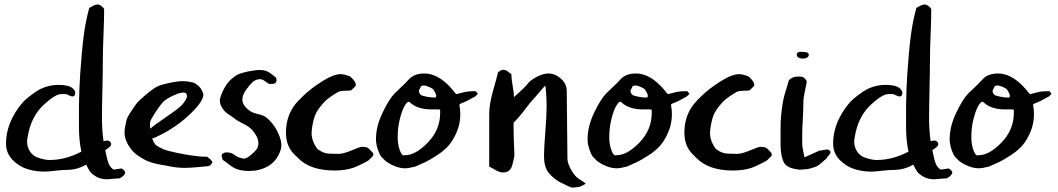

<svg xmlns="http://www.w3.org/2000/svg" viewBox="-20 -769 4719 856"><path d="M242.2 -390.6Q262.7 -390.6 277.3 -387.2Q292 -383.8 299.3 -378.9Q306.6 -374 310.5 -368.2Q314.5 -362.3 314.9 -359.9Q315.4 -357.4 315.4 -355.5Q315.4 -338.9 302.7 -338.9Q297.9 -338.9 287.1 -344.2Q276.4 -349.6 272.5 -349.6H252.9Q226.6 -349.6 175.8 -302.7Q125 -255.9 107.4 -179.7Q100.6 -145.5 100.6 -140.6Q100.6 -112.3 114.3 -92.8Q127.9 -73.2 148.4 -66.4Q168.9 -59.6 180.7 -57.6Q192.4 -55.7 201.2 -55.7Q271.5 -55.7 342.8 -92.8Q332 -142.6 332 -205.1V-298.8Q332 -316.4 334 -373Q335.9 -429.7 344.7 -530.3Q353.5 -630.9 367.2 -690.4Q377 -733.4 378.9 -734.4Q380.9 -735.4 384.8 -737.3Q388.7 -739.3 389.6 -740.2Q405.3 -749 415 -749Q421.9 -749 429.2 -744.1Q436.5 -739.3 440.4 -734.4Q444.3 -729.5 444.3 -728.5Q444.3 -683.6 441.4 -614.3Q438.5 -544.9 438.5 -501Q438.5 -449.2 436.5 -369.1Q434.6 -289.1 434.6 -238.3Q434.6 -192.4 441.4 -139.6Q457 -142.6 457 -142.6Q464.8 -142.6 470.2 -137.7Q475.6 -132.8 475.6 -126Q475.6 -117.2 459 -106.4Q455.1 -104.5 449.2 -98.6Q458 -54.7 464.8 -38.6Q471.7 -22.5 486.3 -12.7Q487.3 -12.7 489.7 -13.2Q492.2 -13.7 494.1 -13.7Q497.1 -13.7 506.3 -15.6Q515.6 -17.6 522.5 -17.6Q523.4 -17.6 526.9 -15.1Q530.3 -12.7 534.2 -8.3Q538.1 -3.9 538.1 0Q538.1 5.9 531.7 12.7Q525.4 19.5 518.6 23.4L511.7 26.4Q500 26.4 482.9 28.3Q465.8 30.3 458 30.3Q429.7 30.3 409.2 18.6Q388.7 6.8 380.9 -4.9Q373 -16.6 364.3 -35.2Q324.2 -11.7 279.3 -11.7Q258.8 -11.7 225.6 -7.8Q192.4 -3.9 176.8 -3.9Q138.7 -3.9 102.1 -15.1Q65.4 -26.4 36.1 -56.2Q6.8 -85.9 6.8 -129.9Q6.8 -209 60.5 -286.1Q78.1 -310.5 94.2 -325.2Q110.4 -339.8 138.7 -359.4Q184.6 -390.6 242.2 -390.6Z M648.4 -215.8Q648.4 -212.9 648.9 -206.5Q649.4 -200.2 649.4 -195.3Q669.9 -212.9 718.3 -245.6Q766.6 -278.3 787.1 -296.9Q801.8 -311.5 810.5 -329.1Q813.5 -334 813.5 -339.8Q813.5 -345.7 809.6 -353.5Q803.7 -356.4 795.9 -356.4Q788.1 -356.4 773.4 -351.6Q727.5 -334 708 -315.4Q687.5 -293 659.2 -246.1Q648.4 -228.5 648.4 -215.8ZM917 -32.2Q912.1 -27.3 897.5 -27.3Q897.5 -27.3 877.9 -25.4Q831.1 -20.5 804.7 -20.5Q770.5 -20.5 736.3 -27.3Q729.5 -29.3 718.3 -31.2Q707 -33.2 705.1 -33.2Q649.4 -42 620.1 -59.6Q591.8 -75.2 577.1 -89.8Q557.6 -109.4 546.9 -131.8Q535.2 -155.3 535.2 -176.8Q535.2 -190.4 538.1 -205.1Q543 -232.4 546.9 -242.2Q550.8 -252 570.3 -281.2Q585.9 -304.7 593.8 -313.5Q601.6 -322.3 627.9 -344.7Q655.3 -368.2 671.4 -377.9Q687.5 -387.7 710.9 -393.6Q765.6 -407.2 793 -407.2Q815.4 -407.2 839.8 -401.4Q852.5 -398.4 869.1 -381.8Q876 -375 881.3 -363.3Q886.7 -351.6 886.7 -347.7Q886.7 -319.3 835.9 -268.6Q771.5 -204.1 686.5 -163.1Q673.8 -156.2 658.2 -151.4Q665 -133.8 674.8 -122.1Q683.6 -115.2 707 -104.5Q721.7 -97.7 760.3 -89.4Q798.8 -81.1 828.6 -76.7Q858.4 -72.3 861.3 -72.3Q877 -70.3 903.3 -70.3Q907.2 -66.4 911.1 -64Q915 -61.5 917 -59.6Q926.8 -49.8 926.8 -45.9Q926.8 -42 917 -32.2Z M1209 -400.4Q1205.1 -396.5 1200.2 -395.5Q1195.3 -394.5 1190.9 -395Q1186.5 -395.5 1180.7 -394.5Q1175.8 -396.5 1162.6 -406.2Q1149.4 -416 1140.6 -416H1134.8Q1117.2 -413.1 1106.4 -403.3Q1095.7 -393.6 1081.1 -374Q1060.5 -347.7 1060.5 -325.2Q1060.5 -297.9 1095.7 -273.4Q1107.4 -265.6 1132.8 -259.8Q1158.2 -253.9 1170.9 -242.2Q1208 -210 1226.6 -160.2Q1234.4 -138.7 1234.4 -122.1Q1234.4 -107.4 1228.5 -92.8Q1210.9 -47.9 1173.8 -27.3Q1136.7 -6.8 1091.8 -6.8Q1061.5 -6.8 1040 -13.7Q1022.5 -18.6 1001 -35.6Q979.5 -52.7 972.7 -56.6Q971.7 -59.6 970.7 -63.5Q969.7 -67.4 969.2 -69.3Q968.8 -71.3 968.3 -74.2Q967.8 -77.1 968.8 -79.6Q969.7 -82 972.7 -84Q981.4 -89.8 990.2 -89.8Q993.2 -89.8 996.6 -89.4Q1000 -88.9 1004.4 -87.9Q1008.8 -86.9 1010.7 -86.9Q1017.6 -84 1025.9 -78.1Q1034.2 -72.3 1041.5 -68.8Q1048.8 -65.4 1058.6 -63.5Q1060.5 -63.5 1062.5 -62.5Q1064.5 -61.5 1065.4 -61.5Q1078.1 -61.5 1091.8 -73.2Q1094.7 -75.2 1103 -82Q1111.3 -88.9 1113.8 -91.8Q1116.2 -94.7 1121.6 -100.6Q1127 -106.4 1128.9 -112.3Q1130.9 -118.2 1131.8 -125V-132.8Q1131.8 -158.2 1103.5 -190.4Q1089.8 -205.1 1064.5 -217.3Q1039.1 -229.5 1027.3 -239.3Q1020.5 -245.1 1008.3 -252.9Q996.1 -260.7 989.7 -265.6Q983.4 -270.5 976.6 -279.3Q969.7 -288.1 964.8 -298.8Q960 -310.5 960 -320.3Q960 -334 974.6 -365.2Q989.3 -396.5 1010.7 -415.5Q1032.2 -434.6 1047.4 -439.9Q1062.5 -445.3 1085 -450.2Q1118.2 -457 1139.6 -457Q1145.5 -457 1150.9 -456.1Q1156.2 -455.1 1159.7 -454.6Q1163.1 -454.1 1168.5 -451.7Q1173.8 -449.2 1175.8 -448.7Q1177.7 -448.2 1183.6 -443.8Q1189.5 -439.5 1190.9 -438.5Q1192.4 -437.5 1199.2 -432.1Q1206.1 -426.8 1207 -425.8Q1211.9 -421.9 1212.9 -414.1Q1213.9 -406.2 1209 -400.4Z M1540 -428.7Q1566.4 -407.2 1566.4 -388.7Q1566.4 -386.7 1565.4 -385.7L1547.9 -368.2Q1543.9 -364.3 1520 -364.3Q1496.1 -364.3 1486.3 -358.4Q1457 -340.8 1443.4 -330.1Q1429.7 -319.3 1422.9 -311Q1416 -302.7 1415 -301.8Q1394.5 -278.3 1385.7 -257.3Q1377 -236.3 1371.1 -199.2Q1369.1 -183.6 1369.1 -176.8Q1369.1 -139.6 1395.5 -104.5Q1422.9 -84 1449.2 -84Q1455.1 -84 1468.3 -83.5Q1481.4 -83 1489.3 -83Q1510.7 -83 1547.9 -98.6Q1585 -114.3 1592.8 -114.3Q1616.2 -114.3 1623 -107.4L1640.6 -89.8Q1642.6 -87.9 1644.5 -82V-80.1Q1644.5 -75.2 1641.6 -72.3L1624 -54.7Q1621.1 -51.8 1596.7 -39.6Q1572.3 -27.3 1556.6 -21.5Q1519.5 -8.8 1471.7 -8.8Q1364.3 -8.8 1309.6 -63.5L1291 -82Q1254.9 -118.2 1254.9 -177.7Q1254.9 -264.6 1312.5 -322.3L1330.1 -339.8Q1362.3 -372.1 1414.6 -405.3Q1466.8 -438.5 1499 -438.5Q1504.9 -438.5 1507.8 -437.5Q1508.8 -437.5 1511.7 -437Q1514.6 -436.5 1522 -434.6Q1529.3 -432.6 1540 -428.7Z M1752.9 -158.2Q1752.9 -126 1761.7 -101.1Q1770.5 -76.2 1780.3 -76.2Q1781.2 -76.2 1783.2 -76.7Q1785.2 -77.1 1786.1 -77.1Q1833 -77.1 1887.7 -133.8Q1942.4 -190.4 1942.4 -265.6V-276.4Q1942.4 -281.2 1935.5 -281.2H1903.3Q1839.8 -281.2 1806.6 -313.5Q1805.7 -315.4 1801.8 -315.4Q1794.9 -315.4 1783.7 -296.4Q1772.5 -277.3 1762.7 -238.8Q1752.9 -200.2 1752.9 -158.2ZM1854.5 -377.9Q1847.7 -369.1 1847.7 -362.3Q1847.7 -354.5 1855.5 -346.7Q1858.4 -342.8 1879.4 -338.4Q1900.4 -334 1918 -334Q1924.8 -334 1924.8 -340.8Q1924.8 -351.6 1911.1 -371.1Q1909.2 -374 1894 -380.9Q1878.9 -387.7 1871.1 -387.7H1869.1Q1854.5 -387.7 1854.5 -377.9ZM2086.9 -362.3H2101.6L2110.4 -350.6L2098.6 -338.9Q2091.8 -335.9 2082 -330.1Q2072.3 -324.2 2062.5 -319.3Q2052.7 -314.5 2047.4 -312.5Q2042 -310.5 2037.1 -308.6Q2032.2 -306.6 2030.3 -304.7Q2028.3 -302.7 2028.3 -299.8Q2032.2 -279.3 2032.2 -260.7Q2032.2 -217.8 2016.6 -181.2Q2001 -144.5 1981.4 -121.6Q1961.9 -98.6 1929.7 -77.6Q1897.5 -56.6 1879.4 -47.9Q1861.3 -39.1 1834 -27.3Q1833 -27.3 1827.1 -25.4Q1799.8 -18.6 1788.1 -18.6Q1765.6 -18.6 1743.7 -26.9Q1721.7 -35.2 1710.9 -43L1699.2 -50.8L1680.7 -69.3Q1672.9 -78.1 1664.6 -102.5Q1656.2 -127 1656.2 -148.4Q1656.2 -205.1 1685.1 -265.6Q1713.9 -326.2 1739.3 -352.5Q1760.7 -373 1760.7 -373Q1767.6 -379.9 1772.9 -384.8Q1778.3 -389.6 1780.8 -392.1Q1783.2 -394.5 1784.2 -395.5Q1785.2 -396.5 1786.6 -397.9Q1788.1 -399.4 1793 -404.8Q1797.9 -410.2 1807.6 -419.9Q1831.1 -441.4 1872.1 -441.4Q1926.8 -441.4 1980.5 -387.7Q1989.3 -378.9 1996.6 -370.1Q2003.9 -361.3 2006.3 -357.9Q2008.8 -354.5 2011.2 -352.1Q2013.7 -349.6 2016.6 -349.6Q2017.6 -349.6 2027.3 -352.5Q2037.1 -355.5 2053.2 -358.9Q2069.3 -362.3 2086.9 -362.3Z M2263.7 -32.2Q2254.9 0 2222.7 0Q2207 0 2187.5 -11.7Q2168 -23.4 2161.1 -26.4V-261.7Q2161.1 -304.7 2178.7 -366.2Q2196.3 -427.7 2200.2 -446.3Q2203.1 -448.2 2207.5 -451.7Q2211.9 -455.1 2215.8 -456.5Q2219.7 -458 2223.6 -458Q2230.5 -458 2236.3 -455.1Q2242.2 -452.1 2248.5 -446.8Q2254.9 -441.4 2259.8 -438.5Q2259.8 -418 2265.6 -386.2Q2271.5 -354.5 2271.5 -335.9Q2298.8 -360.4 2314.5 -376Q2330.1 -391.6 2333 -396Q2335.9 -400.4 2341.3 -405.3Q2346.7 -410.2 2358.4 -418Q2395.5 -441.4 2424.8 -441.4Q2456.1 -441.4 2483.4 -416Q2506.8 -393.6 2506.8 -362.3Q2506.8 -304.7 2508.3 -213.4Q2509.8 -122.1 2509.8 -63.5Q2509.8 -35.2 2536.1 3.9Q2543.9 14.6 2551.8 21.5Q2559.6 28.3 2572.3 36.1Q2585 43.9 2591.8 49.8Q2587.9 51.8 2577.6 57.6Q2567.4 63.5 2559.6 64.5Q2556.6 64.5 2548.3 65.9Q2540 67.4 2536.1 67.4Q2525.4 67.4 2511.7 60.5Q2486.3 47.9 2477.1 43.5Q2467.8 39.1 2452.6 27.3Q2437.5 15.6 2424.8 0Q2405.3 -26.4 2405.3 -74.2Q2405.3 -106.4 2411.1 -179.2Q2417 -252 2417 -293.9Q2417 -347.7 2411.1 -387.7Q2400.4 -377 2384.3 -357.4Q2368.2 -337.9 2361.3 -331.1Q2348.6 -318.4 2320.3 -280.8Q2292 -243.2 2269.5 -221.7Q2269.5 -180.7 2270.5 -149.4Q2271.5 -118.2 2272.5 -101.6Q2273.4 -85 2273.4 -79.1Q2273.4 -67.4 2263.7 -32.2Z M2696.3 -158.2Q2696.3 -126 2705.1 -101.1Q2713.9 -76.2 2723.6 -76.2Q2724.6 -76.2 2726.6 -76.7Q2728.5 -77.1 2729.5 -77.1Q2776.4 -77.1 2831.1 -133.8Q2885.7 -190.4 2885.7 -265.6V-276.4Q2885.7 -281.2 2878.9 -281.2H2846.7Q2783.2 -281.2 2750 -313.5Q2749 -315.4 2745.1 -315.4Q2738.3 -315.4 2727.1 -296.4Q2715.8 -277.3 2706.1 -238.8Q2696.3 -200.2 2696.3 -158.2ZM2797.9 -377.9Q2791 -369.1 2791 -362.3Q2791 -354.5 2798.8 -346.7Q2801.8 -342.8 2822.8 -338.4Q2843.8 -334 2861.3 -334Q2868.2 -334 2868.2 -340.8Q2868.2 -351.6 2854.5 -371.1Q2852.5 -374 2837.4 -380.9Q2822.3 -387.7 2814.5 -387.7H2812.5Q2797.9 -387.7 2797.9 -377.9ZM3030.3 -362.3H3044.9L3053.7 -350.6L3042 -338.9Q3035.2 -335.9 3025.4 -330.1Q3015.6 -324.2 3005.9 -319.3Q2996.1 -314.5 2990.7 -312.5Q2985.4 -310.5 2980.5 -308.6Q2975.6 -306.6 2973.6 -304.7Q2971.7 -302.7 2971.7 -299.8Q2975.6 -279.3 2975.6 -260.7Q2975.6 -217.8 2960 -181.2Q2944.3 -144.5 2924.8 -121.6Q2905.3 -98.6 2873 -77.6Q2840.8 -56.6 2822.8 -47.9Q2804.7 -39.1 2777.3 -27.3Q2776.4 -27.3 2770.5 -25.4Q2743.2 -18.6 2731.4 -18.6Q2709 -18.6 2687 -26.9Q2665 -35.2 2654.3 -43L2642.6 -50.8L2624 -69.3Q2616.2 -78.1 2607.9 -102.5Q2599.6 -127 2599.6 -148.4Q2599.6 -205.1 2628.4 -265.6Q2657.2 -326.2 2682.6 -352.5Q2704.1 -373 2704.1 -373Q2710.9 -379.9 2716.3 -384.8Q2721.7 -389.6 2724.1 -392.1Q2726.6 -394.5 2727.5 -395.5Q2728.5 -396.5 2730 -397.9Q2731.4 -399.4 2736.3 -404.8Q2741.2 -410.2 2751 -419.9Q2774.4 -441.4 2815.4 -441.4Q2870.1 -441.4 2923.8 -387.7Q2932.6 -378.9 2939.9 -370.1Q2947.3 -361.3 2949.7 -357.9Q2952.1 -354.5 2954.6 -352.1Q2957 -349.6 2960 -349.6Q2960.9 -349.6 2970.7 -352.5Q2980.5 -355.5 2996.6 -358.9Q3012.7 -362.3 3030.3 -362.3Z M3316.4 -428.7Q3342.8 -407.2 3342.8 -388.7Q3342.8 -386.7 3341.8 -385.7L3324.2 -368.2Q3320.3 -364.3 3296.4 -364.3Q3272.5 -364.3 3262.7 -358.4Q3233.4 -340.8 3219.7 -330.1Q3206.1 -319.3 3199.2 -311Q3192.4 -302.7 3191.4 -301.8Q3170.9 -278.3 3162.1 -257.3Q3153.3 -236.3 3147.5 -199.2Q3145.5 -183.6 3145.5 -176.8Q3145.5 -139.6 3171.9 -104.5Q3199.2 -84 3225.6 -84Q3231.4 -84 3244.6 -83.5Q3257.8 -83 3265.6 -83Q3287.1 -83 3324.2 -98.6Q3361.3 -114.3 3369.1 -114.3Q3392.6 -114.3 3399.4 -107.4L3417 -89.8Q3418.9 -87.9 3420.9 -82V-80.1Q3420.9 -75.2 3418 -72.3L3400.4 -54.7Q3397.5 -51.8 3373 -39.6Q3348.6 -27.3 3333 -21.5Q3295.9 -8.8 3248 -8.8Q3140.6 -8.8 3085.9 -63.5L3067.4 -82Q3031.2 -118.2 3031.2 -177.7Q3031.2 -264.6 3088.9 -322.3L3106.4 -339.8Q3138.7 -372.1 3190.9 -405.3Q3243.2 -438.5 3275.4 -438.5Q3281.2 -438.5 3284.2 -437.5Q3285.2 -437.5 3288.1 -437Q3291 -436.5 3298.3 -434.6Q3305.7 -432.6 3316.4 -428.7Z M3577.1 -407.2Q3575.2 -393.6 3570.8 -374Q3566.4 -354.5 3564 -338.9Q3561.5 -323.2 3561.5 -305.7Q3561.5 -278.3 3559.1 -236.3Q3556.6 -194.3 3556.6 -172.9V-130.9Q3556.6 -119.1 3558.1 -109.9Q3559.6 -100.6 3562.5 -88.4Q3565.4 -76.2 3566.4 -67.4Q3578.1 -72.3 3600.1 -82.5Q3622.1 -92.8 3633.8 -97.7Q3639.6 -97.7 3650.9 -100.1Q3662.1 -102.5 3666 -102.5Q3674.8 -102.5 3679.7 -96.7Q3682.6 -93.8 3682.6 -89.8Q3682.6 -85 3673.8 -74.7Q3665 -64.5 3663.1 -60.5Q3656.2 -55.7 3647.5 -47.4Q3638.7 -39.1 3631.3 -33.7Q3624 -28.3 3613.3 -24.4Q3584 -13.7 3561.5 -13.7Q3559.6 -13.7 3555.7 -13.2Q3551.8 -12.7 3549.3 -12.7Q3546.9 -12.7 3543 -12.7Q3539.1 -12.7 3536.1 -13.7Q3485.4 -20.5 3473.6 -46.9Q3460 -77.1 3460 -124V-176.8V-185.5V-203.1Q3460 -250 3469.7 -309.6Q3472.7 -328.1 3477.1 -343.8Q3481.4 -359.4 3487.3 -378.4Q3493.2 -397.5 3497.1 -411.1Q3512.7 -427.7 3536.1 -427.7H3541H3544.9Q3555.7 -427.7 3562 -424.3Q3568.4 -420.9 3577.1 -407.2ZM3532.2 -526.4Q3533.2 -538.1 3550.8 -538.1Q3553.7 -538.1 3558.1 -537.6Q3562.5 -537.1 3564.5 -537.1Q3585.9 -537.1 3585.9 -524.4Q3585.9 -516.6 3578.1 -512.2Q3570.3 -507.8 3561.5 -507.8Q3532.2 -507.8 3532.2 -526.4Z M3929.7 -390.6Q3950.2 -390.6 3964.8 -387.2Q3979.5 -383.8 3986.8 -378.9Q3994.1 -374 3998 -368.2Q4002 -362.3 4002.4 -359.9Q4002.9 -357.4 4002.9 -355.5Q4002.9 -338.9 3990.2 -338.9Q3985.4 -338.9 3974.6 -344.2Q3963.9 -349.6 3960 -349.6H3940.4Q3914.1 -349.6 3863.3 -302.7Q3812.5 -255.9 3794.9 -179.7Q3788.1 -145.5 3788.1 -140.6Q3788.1 -112.3 3801.8 -92.8Q3815.4 -73.2 3835.9 -66.4Q3856.4 -59.6 3868.2 -57.6Q3879.9 -55.7 3888.7 -55.7Q3959 -55.7 4030.3 -92.8Q4019.5 -142.6 4019.5 -205.1V-298.8Q4019.5 -316.4 4021.5 -373Q4023.4 -429.7 4032.2 -530.3Q4041 -630.9 4054.7 -690.4Q4064.5 -733.4 4066.4 -734.4Q4068.4 -735.4 4072.3 -737.3Q4076.2 -739.3 4077.1 -740.2Q4092.8 -749 4102.5 -749Q4109.4 -749 4116.7 -744.1Q4124 -739.3 4127.9 -734.4Q4131.8 -729.5 4131.8 -728.5Q4131.8 -683.6 4128.9 -614.3Q4126 -544.9 4126 -501Q4126 -449.2 4124 -369.1Q4122.1 -289.1 4122.1 -238.3Q4122.1 -192.4 4128.9 -139.6Q4144.5 -142.6 4144.5 -142.6Q4152.3 -142.6 4157.7 -137.7Q4163.1 -132.8 4163.1 -126Q4163.1 -117.2 4146.5 -106.4Q4142.6 -104.5 4136.7 -98.6Q4145.5 -54.7 4152.3 -38.6Q4159.2 -22.5 4173.8 -12.7Q4174.8 -12.7 4177.2 -13.2Q4179.7 -13.7 4181.6 -13.7Q4184.6 -13.7 4193.8 -15.6Q4203.1 -17.6 4210 -17.6Q4210.9 -17.6 4214.4 -15.1Q4217.8 -12.7 4221.7 -8.3Q4225.6 -3.9 4225.6 0Q4225.6 5.9 4219.2 12.7Q4212.9 19.5 4206.1 23.4L4199.2 26.4Q4187.5 26.4 4170.4 28.3Q4153.3 30.3 4145.5 30.3Q4117.2 30.3 4096.7 18.6Q4076.2 6.8 4068.4 -4.9Q4060.5 -16.6 4051.8 -35.2Q4011.7 -11.7 3966.8 -11.7Q3946.3 -11.7 3913.1 -7.8Q3879.9 -3.9 3864.3 -3.9Q3826.2 -3.9 3789.6 -15.1Q3752.9 -26.4 3723.6 -56.2Q3694.3 -85.9 3694.3 -129.9Q3694.3 -209 3748 -286.1Q3765.6 -310.5 3781.7 -325.2Q3797.9 -339.8 3826.2 -359.4Q3872.1 -390.6 3929.7 -390.6Z M4310.5 -158.2Q4310.5 -126 4319.3 -101.1Q4328.1 -76.2 4337.9 -76.2Q4338.9 -76.2 4340.8 -76.7Q4342.8 -77.1 4343.8 -77.1Q4390.6 -77.1 4445.3 -133.8Q4500 -190.4 4500 -265.6V-276.4Q4500 -281.2 4493.2 -281.2H4460.9Q4397.5 -281.2 4364.3 -313.5Q4363.3 -315.4 4359.4 -315.4Q4352.5 -315.4 4341.3 -296.4Q4330.1 -277.3 4320.3 -238.8Q4310.5 -200.2 4310.5 -158.2ZM4412.1 -377.9Q4405.3 -369.1 4405.3 -362.3Q4405.3 -354.5 4413.1 -346.7Q4416 -342.8 4437 -338.4Q4458 -334 4475.6 -334Q4482.4 -334 4482.4 -340.8Q4482.4 -351.6 4468.8 -371.1Q4466.8 -374 4451.7 -380.9Q4436.5 -387.7 4428.7 -387.7H4426.8Q4412.1 -387.7 4412.1 -377.9ZM4644.5 -362.3H4659.2L4668 -350.6L4656.2 -338.9Q4649.4 -335.9 4639.6 -330.1Q4629.9 -324.2 4620.1 -319.3Q4610.4 -314.5 4605 -312.5Q4599.6 -310.5 4594.7 -308.6Q4589.8 -306.6 4587.9 -304.7Q4585.9 -302.7 4585.9 -299.8Q4589.8 -279.3 4589.8 -260.7Q4589.8 -217.8 4574.2 -181.2Q4558.6 -144.5 4539.1 -121.6Q4519.5 -98.6 4487.3 -77.6Q4455.1 -56.6 4437 -47.9Q4418.9 -39.1 4391.6 -27.3Q4390.6 -27.3 4384.8 -25.4Q4357.4 -18.6 4345.7 -18.6Q4323.2 -18.6 4301.3 -26.9Q4279.3 -35.2 4268.6 -43L4256.8 -50.8L4238.3 -69.3Q4230.5 -78.1 4222.2 -102.5Q4213.9 -127 4213.9 -148.4Q4213.9 -205.1 4242.7 -265.6Q4271.5 -326.2 4296.9 -352.5Q4318.4 -373 4318.4 -373Q4325.2 -379.9 4330.6 -384.8Q4335.9 -389.6 4338.4 -392.1Q4340.8 -394.5 4341.8 -395.5Q4342.8 -396.5 4344.2 -397.9Q4345.7 -399.4 4350.6 -404.8Q4355.5 -410.2 4365.2 -419.9Q4388.7 -441.4 4429.7 -441.4Q4484.4 -441.4 4538.1 -387.7Q4546.9 -378.9 4554.2 -370.1Q4561.5 -361.3 4564 -357.9Q4566.4 -354.5 4568.8 -352.1Q4571.3 -349.6 4574.2 -349.6Q4575.2 -349.6 4585 -352.5Q4594.7 -355.5 4610.8 -358.9Q4627 -362.3 4644.5 -362.3Z"/></svg>

Font: Shelly2023
Style: Regular
Weight: 400
Version: Version 0.2